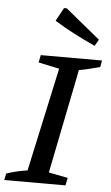

<svg xmlns="http://www.w3.org/2000/svg" viewBox="-76 -938 563 978"><g transform="rotate(5 205.5 -449.5)"><path d="M-16 0 -9 -34Q46 -52 98 -59L213 -589L106 -612L114 -650H427L421 -616Q387 -607 362 -601Q337 -595 314 -591L207 -58L305 -39L297 0ZM383 -721Q328 -746 276 -773Q224 -800 174 -831L211 -899H225L402 -754Z"/></g></svg>

Font: Piazzolla SC Medium
Style: Italic
Weight: 500
Italic angle: -11.3°
Designer: Juan Pablo del Peral
Foundry: Huerta Tipografica
Version: Version 1.330